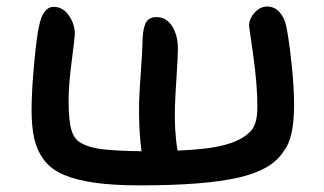

<svg xmlns="http://www.w3.org/2000/svg" viewBox="-20 -641 986 585"><path d="M407.2 -76.2Q325.7 -76.2 269 -84.2Q212.4 -92.3 174.3 -108.4Q136.2 -124.5 114.7 -152.8Q93.3 -181.2 84.7 -217.3Q76.2 -253.4 76.2 -306.2Q76.2 -363.8 84.2 -449Q92.3 -534.2 99.1 -562Q110.8 -620.1 144 -620.1Q171.4 -620.1 189.7 -594Q208 -567.9 208 -537.1Q208 -528.3 198.5 -455.1Q189 -381.8 189 -335.9Q189 -272 198.2 -242.9Q207.5 -213.9 231 -203.1Q255.9 -189.9 298.3 -185.5Q340.8 -181.2 411.1 -180.2Q402.3 -246.1 403.8 -329.1Q404.8 -361.8 409.4 -426.5Q414.1 -491.2 414.1 -507.8Q414.1 -547.4 422.6 -568.1Q431.2 -588.9 456.1 -588.9Q487.3 -588.9 504.6 -561Q522 -533.2 522 -493.2Q522 -469.2 518.1 -409.9Q514.2 -350.6 513.2 -320.8Q510.3 -246.1 521 -182.1Q615.7 -186 665 -199.5Q714.4 -212.9 737.8 -235.8Q764.2 -255.4 764.2 -314.9Q764.2 -383.3 751.5 -472.7L738.8 -562Q738.8 -583.5 755.6 -602.3Q772.5 -621.1 793.9 -621.1Q815.9 -621.1 831.3 -604.5Q846.7 -587.9 852.1 -561Q859.4 -528.3 867.7 -453.4Q876 -378.4 876 -321.8Q876 -218.3 844.2 -180.2Q809.1 -123 705.3 -99.6Q601.6 -76.2 407.2 -76.2Z"/></svg>

Font: Shantell Sans Irregular
Style: Regular
Weight: 500
Designer: Stephen Nixon, Anya Danilova, Shantell Martin
Foundry: Arrow Type
Version: Version 1.006;[9816181b4]